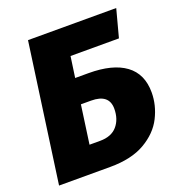

<svg xmlns="http://www.w3.org/2000/svg" viewBox="-127 -801 844 906"><g transform="rotate(-20 295.5 -347.5)"><path d="M577 -264Q577 -200 546.5 -139.5Q516 -79 448 -39.5Q380 0 273 0H16L113 -695H556L519 -556H276L261 -451H328Q449 -451 513 -404Q577 -357 577 -264ZM385 -252Q385 -325 295 -325H244L217 -132H270Q327 -132 356 -165.5Q385 -199 385 -252Z"/></g></svg>

Font: Trujillo ExtraBold
Style: Italic
Weight: 800
Italic angle: -8°
Designer: Fira Sans original fonts by bBox Type GmbH, Carrois Corporate GbR, & Edenspiekermann AG / Changes by Cristiano Sobral
Foundry: Fira Sans original fonts by bBox Type GmbH, Carrois Corporate GbR, & Edenspiekermann AG / Changes by Cristiano Sobral
Version: Version 4.301;July 28, 2020;FontCreator 13.0.0.2655 64-bit